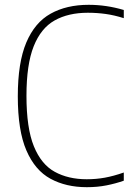

<svg xmlns="http://www.w3.org/2000/svg" viewBox="-20 -769 548 798"><path d="M341 9Q254.5 9 190 -26Q125.5 -61 89.8 -143.5Q54 -226 54 -369Q54 -508.5 89.2 -592Q124.5 -675.5 190.5 -712.2Q256.5 -749 348.5 -749Q422 -749 494.5 -727.5V-693.5Q455 -706 418.8 -711Q382.5 -716 345 -716Q264 -716 207 -684Q150 -652 120 -576.5Q90 -501 90 -371Q90 -236.5 120.8 -161Q151.5 -85.5 207.8 -54.8Q264 -24 340.5 -24Q379.5 -24 415.5 -30.5Q451.5 -37 494.5 -52V-18Q460.5 -6 422.5 1.5Q384.5 9 341 9Z"/></svg>

Font: Encode Sans Semi Condensed Thin
Style: Regular
Weight: 100
Width: 4
Designer: Multiple Designers
Foundry: Impallari Type
Version: Version 3.000; ttfautohint (v1.8.3) -l 8 -r 50 -G 200 -x 14 